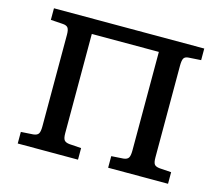

<svg xmlns="http://www.w3.org/2000/svg" viewBox="-100 -830 1108 960"><g transform="rotate(15 454.5 -350.0)"><path d="M66 0V-60L129 -64Q149 -66 156 -76.5Q163 -87 163 -115V-589Q163 -615 155.5 -625Q148 -635 127 -636L66 -640V-700H844V-640L781 -636Q762 -635 755.5 -624.5Q749 -614 749 -585V-111Q749 -85 756 -75.5Q763 -66 784 -64L844 -60V0H534V-60L596 -64Q615 -66 622 -76.5Q629 -87 629 -115V-625H282V-111Q282 -85 289.5 -75.5Q297 -66 317 -64L378 -60V0Z"/></g></svg>

Font: Literata 7pt Medium
Style: Regular
Weight: 500
Designer: Latin by Veronika Burian and Jose Scaglione. Greek by Irene Vlachou. Cyrillic by Vera Evstafieva.
Foundry: TypeTogether
Version: Version 3.002